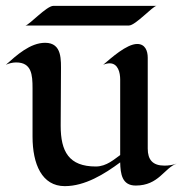

<svg xmlns="http://www.w3.org/2000/svg" viewBox="-25 -625 623 655"><path d="M578 -67C564 -62 550 -60 536 -60C496 -60 479 -80 479 -118V-428C479 -452 470 -475 443 -475C407 -475 354 -427 327 -404C334 -407 342 -409 349 -409C378 -409 385 -377 385 -354V-96C366 -83 339 -57 302 -57C210 -57 182 -108 182 -196C182 -257 183 -318 183 -378C183 -419 188 -479 129 -479C78 -479 32 -437 -5 -404C6 -409 18 -412 30 -412C83 -412 86 -370 86 -324V-159C86 -65 118 10 196 10C265 10 331 -31 385 -71C386 -32 391 8 438 8C517 8 535 -52 578 -67ZM157 -605C134 -605 75 -540 62 -538H415C437 -538 496 -604 509 -605Z"/></svg>

Font: Fondamento
Style: Regular
Weight: 400
Designer: Astigmatic (AOETI)
Foundry: Astigmatic (AOETI)
Version: Version 1.001